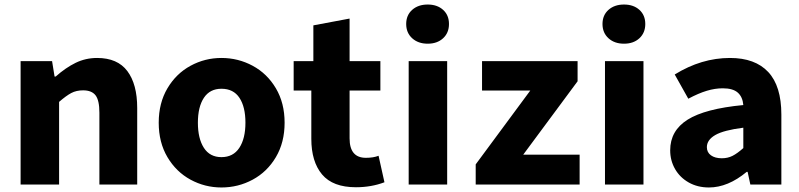

<svg xmlns="http://www.w3.org/2000/svg" viewBox="-20 -815 3530 848"><path d="M71 -545H210L221 -477H226Q270 -516 314 -537.5Q358 -559 409 -559Q499 -559 542.5 -501Q586 -443 586 -338V0H419V-317Q419 -372 402 -394Q385 -416 347 -416Q317 -416 294.5 -404Q272 -392 241 -365V0H71Z M681 -273Q681 -360 719.5 -425Q758 -490 821.5 -524.5Q885 -559 958 -559Q1032 -559 1096 -524.5Q1160 -490 1198.5 -425Q1237 -360 1237 -273Q1237 -186 1198.5 -121Q1160 -56 1096 -21.5Q1032 13 958 13Q885 13 821.5 -21.5Q758 -56 719.5 -121Q681 -186 681 -273ZM1064 -273Q1064 -343 1037.5 -383Q1011 -423 958 -423Q907 -423 880.5 -383Q854 -343 854 -273Q854 -203 880.5 -162Q907 -121 958 -121Q1010 -121 1037 -162Q1064 -203 1064 -273Z M1355 -202V-415H1277V-545H1364V-703L1524 -733V-545H1660V-415H1524V-204Q1524 -118 1596 -118Q1629 -118 1652 -127L1678 -10Q1620 12 1552 12Q1450 12 1402.5 -44.5Q1355 -101 1355 -202Z M1785 -545H1955V0H1785ZM1774 -709Q1774 -748 1800.5 -771.5Q1827 -795 1869 -795Q1911 -795 1937 -771.5Q1963 -748 1963 -709Q1963 -670 1937 -646Q1911 -622 1869 -622Q1827 -622 1800.5 -646Q1774 -670 1774 -709Z M2081 -89 2322 -415H2109V-545H2531V-456L2291 -132H2540V0H2081Z M2652 -545H2822V0H2652ZM2641 -709Q2641 -748 2667.5 -771.5Q2694 -795 2736 -795Q2778 -795 2804 -771.5Q2830 -748 2830 -709Q2830 -670 2804 -646Q2778 -622 2736 -622Q2694 -622 2667.5 -646Q2641 -670 2641 -709Z M2940 -151Q2940 -238 3017 -286.5Q3094 -335 3263 -351Q3260 -387 3238.5 -406Q3217 -425 3172 -425Q3138 -425 3101.5 -414Q3065 -403 3020 -379L2960 -486Q3078 -559 3204 -559Q3315 -559 3373 -497Q3431 -435 3431 -309V0H3294L3282 -56H3278Q3195 13 3111 13Q3061 13 3022 -9Q2983 -31 2961.5 -68.5Q2940 -106 2940 -151ZM3263 -161V-251Q3176 -240 3139 -218.5Q3102 -197 3102 -165Q3102 -142 3120 -129Q3138 -116 3168 -116Q3194 -116 3215 -126.5Q3236 -137 3263 -161Z"/></svg>

Font: Nebula Sans Bold
Style: Regular
Weight: 700
Designer: Paul D. Hunt for Adobe (as Source Sans)
Foundry: Nebula Entertainment & Broadcasting LLC
Version: Version 1.010